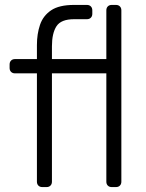

<svg xmlns="http://www.w3.org/2000/svg" viewBox="-20 -760 595 780"><path d="M152 0Q142 0 136 -6Q130 -12 130 -22V-462H41Q31 -462 25 -468Q19 -474 19 -484V-498Q19 -508 25 -514Q31 -520 41 -520H130V-577Q130 -622 142.5 -659Q155 -696 187.5 -718Q220 -740 281 -740H333Q343 -740 349 -734Q355 -728 355 -718V-704Q355 -694 349 -688Q343 -682 333 -682H281Q228 -682 209.5 -653.5Q191 -625 191 -572V-520H412V-718Q412 -728 418 -734Q424 -740 434 -740H451Q461 -740 467 -734Q473 -728 473 -718V-22Q473 -12 467 -6Q461 0 451 0H434Q424 0 418 -6Q412 -12 412 -22V-462H191V-22Q191 -12 185 -6Q179 0 169 0Z"/></svg>

Font: Rubik Light Light
Style: Regular
Weight: 300
Version: Version 2.101